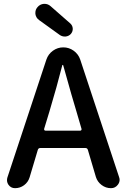

<svg xmlns="http://www.w3.org/2000/svg" viewBox="-20 -984 661 1004"><path d="M347.7 -861.3Q359.4 -850.6 360.4 -835Q361.3 -819.3 350.6 -806.6Q339.8 -794.9 323.2 -793Q320.3 -793 318.4 -793Q304.7 -793 293 -800.8L184.6 -878.9Q168 -890.6 165 -911.1Q165 -914.1 165 -918Q165 -933.6 175.8 -946.3Q188.5 -961.9 209 -963.9Q210.9 -963.9 212.9 -963.9Q230.5 -963.9 244.1 -952.1ZM210.9 -310.5Q210 -306.6 211.9 -303.7Q213.9 -300.8 217.8 -300.8H399.4Q403.3 -300.8 405.3 -303.7Q407.2 -306.6 406.2 -310.5L379.9 -400.4Q361.3 -460 310.5 -642.6Q309.6 -644.5 307.6 -644.5Q305.7 -644.5 305.7 -642.6Q278.3 -534.2 238.3 -400.4ZM560.5 0Q533.2 0 511.2 -16.6Q489.3 -33.2 481.4 -58.6L439.5 -200.2Q436.5 -210 426.8 -210H190.4Q180.7 -210 177.7 -200.2L134.8 -56.6Q127 -31.2 106 -15.6Q85 0 58.6 0Q37.1 0 24.4 -17.6Q16.6 -29.3 16.6 -42Q16.6 -48.8 18.6 -55.7L222.7 -672.9Q232.4 -701.2 256.8 -718.8Q281.2 -736.3 311 -736.3Q340.8 -736.3 365.2 -718.8Q389.6 -701.2 399.4 -672.9L602.5 -58.6Q605.5 -50.8 605.5 -43.9Q605.5 -30.3 596.7 -18.6Q583 0 560.5 0Z"/></svg>

Font: Gen Jyuu GothicX Medium
Style: Regular
Weight: 500
Designer: Ryoko NISHIZUKA (kana &amp; ideographs); Paul D. Hunt (Latin, Greek &amp; Cyrillic); Wenlong ZHANG (bopomofo); Sandoll C
Version: Version 1.058.20140828